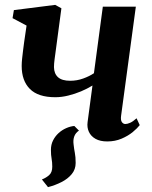

<svg xmlns="http://www.w3.org/2000/svg" viewBox="-20 -570 622 788"><path d="M285 -53 304 -34Q290 -24.5 284.8 -10.2Q279.5 4 282 22.5Q284 41.5 287.2 57.5Q290.5 73.5 290.5 99Q290.5 125 274.5 144.5Q258.5 164 232.5 177.2Q206.5 190.5 177 198L152 166.5Q170 159.5 182.2 148.2Q194.5 137 194.5 114Q194.5 96 191.8 81.5Q189 67 189 45Q189 23.5 197.8 6.2Q206.5 -11 220.5 -23.8Q234.5 -36.5 251.5 -44Q268.5 -51.5 285 -53ZM232 -536 206.5 -345Q205.5 -337.5 204.2 -328.2Q203 -319 202.2 -310.2Q201.5 -301.5 201.5 -294.5Q202 -267.5 218.2 -253Q234.5 -238.5 268 -238.5Q296 -238.5 321.5 -247.8Q347 -257 365.5 -269.5L402 -542.5H537.5L477 -95Q474.5 -77 480.2 -69Q486 -61 494.5 -61Q502.5 -61 514 -66Q525.5 -71 540.5 -84.5L553.5 -56.5Q544 -44 525 -28.2Q506 -12.5 479.2 -1Q452.5 10.5 420 10.5Q391 10.5 372 -0.2Q353 -11 344.8 -29Q336.5 -47 339.5 -69L359.5 -219Q338.5 -206 313 -195.2Q287.5 -184.5 260.2 -177.8Q233 -171 207 -171Q136.5 -171 102.8 -204.8Q69 -238.5 69 -299.5Q69 -313 70.8 -329.8Q72.5 -346.5 74.8 -364Q77 -381.5 79 -396.5L89 -465L31.5 -495.5L37 -528.5L206.5 -550Z"/></svg>

Font: Merriweather 60pt
Style: Bold Italic
Weight: 700
Italic angle: -7.8°
Version: Version 2.101